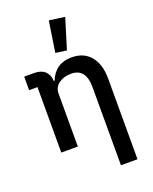

<svg xmlns="http://www.w3.org/2000/svg" viewBox="-178 -891 945 1188"><g transform="rotate(-20 294.5 -297.5)"><path d="M196 0H87V-431H32V-520H98Q143 -520 168 -497Q193 -474 195 -432H200Q240 -532 347 -532Q427 -532 471.5 -479Q516 -426 516 -330V200H407V-316Q407 -438 309 -438Q263 -438 229.5 -414.5Q196 -391 196 -348ZM397 -781 336 -582 263 -592 294 -795Z"/></g></svg>

Font: IBM Plex Sans Medm
Style: Regular
Weight: 500
Designer: Mike Abbink, Paul van der Laan, Pieter van Rosmalen
Foundry: Bold Monday
Version: Version 3.005